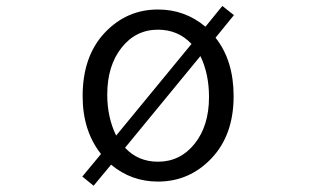

<svg xmlns="http://www.w3.org/2000/svg" viewBox="-20 -585 1040 632"><path d="M639.6 -400.4 391.6 -98.6Q434.6 -52.7 500 -52.7Q573.2 -52.7 620.6 -111.8Q668 -170.9 668 -265.6Q668 -341.8 639.6 -400.4ZM362.3 -138.7 610.4 -440.4Q566.4 -487.3 500 -487.3Q426.8 -487.3 379.9 -427.7Q333 -368.2 333 -273.4Q333 -199.2 362.3 -138.7ZM750 -535.2 689.5 -460.9Q749 -385.7 749 -268.6Q749 -140.6 676.3 -64Q603.5 12.7 500 12.7Q412.1 12.7 345.7 -43L288.1 26.4L251 -3.9L312.5 -78.1Q252 -154.3 252 -268.6Q252 -399.4 324.2 -476.6Q396.5 -553.7 500 -553.7Q588.9 -553.7 656.2 -497.1L711.9 -565.4Z"/></svg>

Font: Gen Shin Gothic Monospace Normal
Style: Regular
Weight: 350
Designer: [Source Han Sans]
Ryoko NISHIZUKA  (kana & ideographs); Paul D. Hunt (Latin, Greek & Cyrillic); Wenlong ZHANG  (bopomofo
Version: Version 1.002.20150607